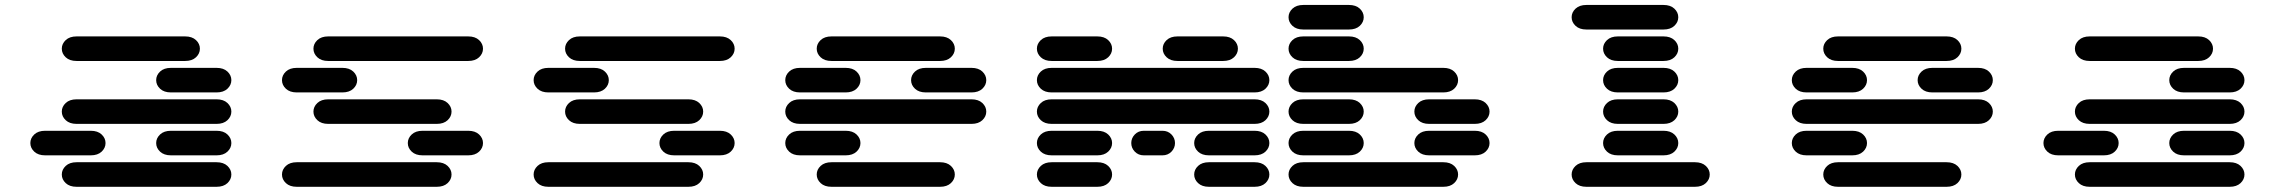

<svg xmlns="http://www.w3.org/2000/svg" viewBox="-20 -756 9040 763"><path d="M284.2 -13.7H840.8Q868.2 -13.7 883.8 -28.3Q899.4 -43 899.4 -62.5Q899.4 -82 883.8 -96.7Q868.2 -111.3 840.8 -111.3H284.2Q256.8 -111.3 241.2 -96.7Q225.6 -82 225.6 -62.5Q225.6 -43 241.2 -28.3Q256.8 -13.7 284.2 -13.7ZM159.2 -138.7H340.8Q368.2 -138.7 383.8 -153.3Q399.4 -168 399.4 -187.5Q399.4 -207 383.8 -221.7Q368.2 -236.3 340.8 -236.3H159.2Q131.8 -236.3 116.2 -221.7Q100.6 -207 100.6 -187.5Q100.6 -168 116.2 -153.3Q131.8 -138.7 159.2 -138.7ZM659.2 -138.7H840.8Q868.2 -138.7 883.8 -153.3Q899.4 -168 899.4 -187.5Q899.4 -207 883.8 -221.7Q868.2 -236.3 840.8 -236.3H659.2Q631.8 -236.3 616.2 -221.7Q600.6 -207 600.6 -187.5Q600.6 -168 616.2 -153.3Q631.8 -138.7 659.2 -138.7ZM284.2 -263.7H840.8Q868.2 -263.7 883.8 -278.3Q899.4 -293 899.4 -312.5Q899.4 -332 883.8 -346.7Q868.2 -361.3 840.8 -361.3H284.2Q256.8 -361.3 241.2 -346.7Q225.6 -332 225.6 -312.5Q225.6 -293 241.2 -278.3Q256.8 -263.7 284.2 -263.7ZM659.2 -388.7H840.8Q868.2 -388.7 883.8 -403.3Q899.4 -418 899.4 -437.5Q899.4 -457 883.8 -471.7Q868.2 -486.3 840.8 -486.3H659.2Q631.8 -486.3 616.2 -471.7Q600.6 -457 600.6 -437.5Q600.6 -418 616.2 -403.3Q631.8 -388.7 659.2 -388.7ZM284.2 -513.7H715.8Q743.2 -513.7 758.8 -528.3Q774.4 -543 774.4 -562.5Q774.4 -582 758.8 -596.7Q743.2 -611.3 715.8 -611.3H284.2Q256.8 -611.3 241.2 -596.7Q225.6 -582 225.6 -562.5Q225.6 -543 241.2 -528.3Q256.8 -513.7 284.2 -513.7Z M1159.2 -13.7H1715.8Q1743.2 -13.7 1758.8 -28.3Q1774.4 -43 1774.4 -62.5Q1774.4 -82 1758.8 -96.7Q1743.2 -111.3 1715.8 -111.3H1159.2Q1131.8 -111.3 1116.2 -96.7Q1100.6 -82 1100.6 -62.5Q1100.6 -43 1116.2 -28.3Q1131.8 -13.7 1159.2 -13.7ZM1659.2 -138.7H1840.8Q1868.2 -138.7 1883.8 -153.3Q1899.4 -168 1899.4 -187.5Q1899.4 -207 1883.8 -221.7Q1868.2 -236.3 1840.8 -236.3H1659.2Q1631.8 -236.3 1616.2 -221.7Q1600.6 -207 1600.6 -187.5Q1600.6 -168 1616.2 -153.3Q1631.8 -138.7 1659.2 -138.7ZM1284.2 -263.7H1715.8Q1743.2 -263.7 1758.8 -278.3Q1774.4 -293 1774.4 -312.5Q1774.4 -332 1758.8 -346.7Q1743.2 -361.3 1715.8 -361.3H1284.2Q1256.8 -361.3 1241.2 -346.7Q1225.6 -332 1225.6 -312.5Q1225.6 -293 1241.2 -278.3Q1256.8 -263.7 1284.2 -263.7ZM1159.2 -388.7H1340.8Q1368.2 -388.7 1383.8 -403.3Q1399.4 -418 1399.4 -437.5Q1399.4 -457 1383.8 -471.7Q1368.2 -486.3 1340.8 -486.3H1159.2Q1131.8 -486.3 1116.2 -471.7Q1100.6 -457 1100.6 -437.5Q1100.6 -418 1116.2 -403.3Q1131.8 -388.7 1159.2 -388.7ZM1284.2 -513.7H1840.8Q1868.2 -513.7 1883.8 -528.3Q1899.4 -543 1899.4 -562.5Q1899.4 -582 1883.8 -596.7Q1868.2 -611.3 1840.8 -611.3H1284.2Q1256.8 -611.3 1241.2 -596.7Q1225.6 -582 1225.6 -562.5Q1225.6 -543 1241.2 -528.3Q1256.8 -513.7 1284.2 -513.7Z M2159.2 -13.7H2715.8Q2743.2 -13.7 2758.8 -28.3Q2774.4 -43 2774.4 -62.5Q2774.4 -82 2758.8 -96.7Q2743.2 -111.3 2715.8 -111.3H2159.2Q2131.8 -111.3 2116.2 -96.7Q2100.6 -82 2100.6 -62.5Q2100.6 -43 2116.2 -28.3Q2131.8 -13.7 2159.2 -13.7ZM2659.2 -138.7H2840.8Q2868.2 -138.7 2883.8 -153.3Q2899.4 -168 2899.4 -187.5Q2899.4 -207 2883.8 -221.7Q2868.2 -236.3 2840.8 -236.3H2659.2Q2631.8 -236.3 2616.2 -221.7Q2600.6 -207 2600.6 -187.5Q2600.6 -168 2616.2 -153.3Q2631.8 -138.7 2659.2 -138.7ZM2284.2 -263.7H2715.8Q2743.2 -263.7 2758.8 -278.3Q2774.4 -293 2774.4 -312.5Q2774.4 -332 2758.8 -346.7Q2743.2 -361.3 2715.8 -361.3H2284.2Q2256.8 -361.3 2241.2 -346.7Q2225.6 -332 2225.6 -312.5Q2225.6 -293 2241.2 -278.3Q2256.8 -263.7 2284.2 -263.7ZM2159.2 -388.7H2340.8Q2368.2 -388.7 2383.8 -403.3Q2399.4 -418 2399.4 -437.5Q2399.4 -457 2383.8 -471.7Q2368.2 -486.3 2340.8 -486.3H2159.2Q2131.8 -486.3 2116.2 -471.7Q2100.6 -457 2100.6 -437.5Q2100.6 -418 2116.2 -403.3Q2131.8 -388.7 2159.2 -388.7ZM2284.2 -513.7H2840.8Q2868.2 -513.7 2883.8 -528.3Q2899.4 -543 2899.4 -562.5Q2899.4 -582 2883.8 -596.7Q2868.2 -611.3 2840.8 -611.3H2284.2Q2256.8 -611.3 2241.2 -596.7Q2225.6 -582 2225.6 -562.5Q2225.6 -543 2241.2 -528.3Q2256.8 -513.7 2284.2 -513.7Z M3284.2 -13.7H3715.8Q3743.2 -13.7 3758.8 -28.3Q3774.4 -43 3774.4 -62.5Q3774.4 -82 3758.8 -96.7Q3743.2 -111.3 3715.8 -111.3H3284.2Q3256.8 -111.3 3241.2 -96.7Q3225.6 -82 3225.6 -62.5Q3225.6 -43 3241.2 -28.3Q3256.8 -13.7 3284.2 -13.7ZM3159.2 -138.7H3340.8Q3368.2 -138.7 3383.8 -153.3Q3399.4 -168 3399.4 -187.5Q3399.4 -207 3383.8 -221.7Q3368.2 -236.3 3340.8 -236.3H3159.2Q3131.8 -236.3 3116.2 -221.7Q3100.6 -207 3100.6 -187.5Q3100.6 -168 3116.2 -153.3Q3131.8 -138.7 3159.2 -138.7ZM3159.2 -263.7H3840.8Q3868.2 -263.7 3883.8 -278.3Q3899.4 -293 3899.4 -312.5Q3899.4 -332 3883.8 -346.7Q3868.2 -361.3 3840.8 -361.3H3159.2Q3131.8 -361.3 3116.2 -346.7Q3100.6 -332 3100.6 -312.5Q3100.6 -293 3116.2 -278.3Q3131.8 -263.7 3159.2 -263.7ZM3159.2 -388.7H3340.8Q3368.2 -388.7 3383.8 -403.3Q3399.4 -418 3399.4 -437.5Q3399.4 -457 3383.8 -471.7Q3368.2 -486.3 3340.8 -486.3H3159.2Q3131.8 -486.3 3116.2 -471.7Q3100.6 -457 3100.6 -437.5Q3100.6 -418 3116.2 -403.3Q3131.8 -388.7 3159.2 -388.7ZM3659.2 -388.7H3840.8Q3868.2 -388.7 3883.8 -403.3Q3899.4 -418 3899.4 -437.5Q3899.4 -457 3883.8 -471.7Q3868.2 -486.3 3840.8 -486.3H3659.2Q3631.8 -486.3 3616.2 -471.7Q3600.6 -457 3600.6 -437.5Q3600.6 -418 3616.2 -403.3Q3631.8 -388.7 3659.2 -388.7ZM3284.2 -513.7H3715.8Q3743.2 -513.7 3758.8 -528.3Q3774.4 -543 3774.4 -562.5Q3774.4 -582 3758.8 -596.7Q3743.2 -611.3 3715.8 -611.3H3284.2Q3256.8 -611.3 3241.2 -596.7Q3225.6 -582 3225.6 -562.5Q3225.6 -543 3241.2 -528.3Q3256.8 -513.7 3284.2 -513.7Z M4159.2 -13.7H4340.8Q4368.2 -13.7 4383.8 -28.3Q4399.4 -43 4399.4 -62.5Q4399.4 -82 4383.8 -96.7Q4368.2 -111.3 4340.8 -111.3H4159.2Q4131.8 -111.3 4116.2 -96.7Q4100.6 -82 4100.6 -62.5Q4100.6 -43 4116.2 -28.3Q4131.8 -13.7 4159.2 -13.7ZM4784.2 -13.7H4965.8Q4993.2 -13.7 5008.8 -28.3Q5024.4 -43 5024.4 -62.5Q5024.4 -82 5008.8 -96.7Q4993.2 -111.3 4965.8 -111.3H4784.2Q4756.8 -111.3 4741.2 -96.7Q4725.6 -82 4725.6 -62.5Q4725.6 -43 4741.2 -28.3Q4756.8 -13.7 4784.2 -13.7ZM4159.2 -138.7H4340.8Q4368.2 -138.7 4383.8 -153.3Q4399.4 -168 4399.4 -187.5Q4399.4 -207 4383.8 -221.7Q4368.2 -236.3 4340.8 -236.3H4159.2Q4131.8 -236.3 4116.2 -221.7Q4100.6 -207 4100.6 -187.5Q4100.6 -168 4116.2 -153.3Q4131.8 -138.7 4159.2 -138.7ZM4525.4 -138.7H4599.6Q4621.1 -138.7 4635.3 -153.3Q4649.4 -168 4649.4 -187.5Q4649.4 -207 4635.3 -221.7Q4621.1 -236.3 4599.6 -236.3H4525.4Q4503.9 -236.3 4489.7 -221.7Q4475.6 -207 4475.6 -187.5Q4475.6 -168 4489.7 -153.3Q4503.9 -138.7 4525.4 -138.7ZM4784.2 -138.7H4965.8Q4993.2 -138.7 5008.8 -153.3Q5024.4 -168 5024.4 -187.5Q5024.4 -207 5008.8 -221.7Q4993.2 -236.3 4965.8 -236.3H4784.2Q4756.8 -236.3 4741.2 -221.7Q4725.6 -207 4725.6 -187.5Q4725.6 -168 4741.2 -153.3Q4756.8 -138.7 4784.2 -138.7ZM4159.2 -263.7H4965.8Q4993.2 -263.7 5008.8 -278.3Q5024.4 -293 5024.4 -312.5Q5024.4 -332 5008.8 -346.7Q4993.2 -361.3 4965.8 -361.3H4159.2Q4131.8 -361.3 4116.2 -346.7Q4100.6 -332 4100.6 -312.5Q4100.6 -293 4116.2 -278.3Q4131.8 -263.7 4159.2 -263.7ZM4159.2 -388.7H4965.8Q4993.2 -388.7 5008.8 -403.3Q5024.4 -418 5024.4 -437.5Q5024.4 -457 5008.8 -471.7Q4993.2 -486.3 4965.8 -486.3H4159.2Q4131.8 -486.3 4116.2 -471.7Q4100.6 -457 4100.6 -437.5Q4100.6 -418 4116.2 -403.3Q4131.8 -388.7 4159.2 -388.7ZM4159.2 -513.7H4340.8Q4368.2 -513.7 4383.8 -528.3Q4399.4 -543 4399.4 -562.5Q4399.4 -582 4383.8 -596.7Q4368.2 -611.3 4340.8 -611.3H4159.2Q4131.8 -611.3 4116.2 -596.7Q4100.6 -582 4100.6 -562.5Q4100.6 -543 4116.2 -528.3Q4131.8 -513.7 4159.2 -513.7ZM4659.2 -513.7H4840.8Q4868.2 -513.7 4883.8 -528.3Q4899.4 -543 4899.4 -562.5Q4899.4 -582 4883.8 -596.7Q4868.2 -611.3 4840.8 -611.3H4659.2Q4631.8 -611.3 4616.2 -596.7Q4600.6 -582 4600.6 -562.5Q4600.6 -543 4616.2 -528.3Q4631.8 -513.7 4659.2 -513.7Z M5159.2 -13.7H5715.8Q5743.2 -13.7 5758.8 -28.3Q5774.4 -43 5774.4 -62.5Q5774.4 -82 5758.8 -96.7Q5743.2 -111.3 5715.8 -111.3H5159.2Q5131.8 -111.3 5116.2 -96.7Q5100.6 -82 5100.6 -62.5Q5100.6 -43 5116.2 -28.3Q5131.8 -13.7 5159.2 -13.7ZM5159.2 -138.7H5340.8Q5368.2 -138.7 5383.8 -153.3Q5399.4 -168 5399.4 -187.5Q5399.4 -207 5383.8 -221.7Q5368.2 -236.3 5340.8 -236.3H5159.2Q5131.8 -236.3 5116.2 -221.7Q5100.6 -207 5100.6 -187.5Q5100.6 -168 5116.2 -153.3Q5131.8 -138.7 5159.2 -138.7ZM5659.2 -138.7H5840.8Q5868.2 -138.7 5883.8 -153.3Q5899.4 -168 5899.4 -187.5Q5899.4 -207 5883.8 -221.7Q5868.2 -236.3 5840.8 -236.3H5659.2Q5631.8 -236.3 5616.2 -221.7Q5600.6 -207 5600.6 -187.5Q5600.6 -168 5616.2 -153.3Q5631.8 -138.7 5659.2 -138.7ZM5159.2 -263.7H5340.8Q5368.2 -263.7 5383.8 -278.3Q5399.4 -293 5399.4 -312.5Q5399.4 -332 5383.8 -346.7Q5368.2 -361.3 5340.8 -361.3H5159.2Q5131.8 -361.3 5116.2 -346.7Q5100.6 -332 5100.6 -312.5Q5100.6 -293 5116.2 -278.3Q5131.8 -263.7 5159.2 -263.7ZM5659.2 -263.7H5840.8Q5868.2 -263.7 5883.8 -278.3Q5899.4 -293 5899.4 -312.5Q5899.4 -332 5883.8 -346.7Q5868.2 -361.3 5840.8 -361.3H5659.2Q5631.8 -361.3 5616.2 -346.7Q5600.6 -332 5600.6 -312.5Q5600.6 -293 5616.2 -278.3Q5631.8 -263.7 5659.2 -263.7ZM5159.2 -388.7H5715.8Q5743.2 -388.7 5758.8 -403.3Q5774.4 -418 5774.4 -437.5Q5774.4 -457 5758.8 -471.7Q5743.2 -486.3 5715.8 -486.3H5159.2Q5131.8 -486.3 5116.2 -471.7Q5100.6 -457 5100.6 -437.5Q5100.6 -418 5116.2 -403.3Q5131.8 -388.7 5159.2 -388.7ZM5159.2 -513.7H5340.8Q5368.2 -513.7 5383.8 -528.3Q5399.4 -543 5399.4 -562.5Q5399.4 -582 5383.8 -596.7Q5368.2 -611.3 5340.8 -611.3H5159.2Q5131.8 -611.3 5116.2 -596.7Q5100.6 -582 5100.6 -562.5Q5100.6 -543 5116.2 -528.3Q5131.8 -513.7 5159.2 -513.7ZM5159.2 -638.7H5340.8Q5368.2 -638.7 5383.8 -653.3Q5399.4 -668 5399.4 -687.5Q5399.4 -707 5383.8 -721.7Q5368.2 -736.3 5340.8 -736.3H5159.2Q5131.8 -736.3 5116.2 -721.7Q5100.6 -707 5100.6 -687.5Q5100.6 -668 5116.2 -653.3Q5131.8 -638.7 5159.2 -638.7Z M6284.2 -13.7H6715.8Q6743.2 -13.7 6758.8 -28.3Q6774.4 -43 6774.4 -62.5Q6774.4 -82 6758.8 -96.7Q6743.2 -111.3 6715.8 -111.3H6284.2Q6256.8 -111.3 6241.2 -96.7Q6225.6 -82 6225.6 -62.5Q6225.6 -43 6241.2 -28.3Q6256.8 -13.7 6284.2 -13.7ZM6409.2 -138.7H6590.8Q6618.2 -138.7 6633.8 -153.3Q6649.4 -168 6649.4 -187.5Q6649.4 -207 6633.8 -221.7Q6618.2 -236.3 6590.8 -236.3H6409.2Q6381.8 -236.3 6366.2 -221.7Q6350.6 -207 6350.6 -187.5Q6350.6 -168 6366.2 -153.3Q6381.8 -138.7 6409.2 -138.7ZM6409.2 -263.7H6590.8Q6618.2 -263.7 6633.8 -278.3Q6649.4 -293 6649.4 -312.5Q6649.4 -332 6633.8 -346.7Q6618.2 -361.3 6590.8 -361.3H6409.2Q6381.8 -361.3 6366.2 -346.7Q6350.6 -332 6350.6 -312.5Q6350.6 -293 6366.2 -278.3Q6381.8 -263.7 6409.2 -263.7ZM6409.2 -388.7H6590.8Q6618.2 -388.7 6633.8 -403.3Q6649.4 -418 6649.4 -437.5Q6649.4 -457 6633.8 -471.7Q6618.2 -486.3 6590.8 -486.3H6409.2Q6381.8 -486.3 6366.2 -471.7Q6350.6 -457 6350.6 -437.5Q6350.6 -418 6366.2 -403.3Q6381.8 -388.7 6409.2 -388.7ZM6409.2 -513.7H6590.8Q6618.2 -513.7 6633.8 -528.3Q6649.4 -543 6649.4 -562.5Q6649.4 -582 6633.8 -596.7Q6618.2 -611.3 6590.8 -611.3H6409.2Q6381.8 -611.3 6366.2 -596.7Q6350.6 -582 6350.6 -562.5Q6350.6 -543 6366.2 -528.3Q6381.8 -513.7 6409.2 -513.7ZM6284.2 -638.7H6590.8Q6618.2 -638.7 6633.8 -653.3Q6649.4 -668 6649.4 -687.5Q6649.4 -707 6633.8 -721.7Q6618.2 -736.3 6590.8 -736.3H6284.2Q6256.8 -736.3 6241.2 -721.7Q6225.6 -707 6225.6 -687.5Q6225.6 -668 6241.2 -653.3Q6256.8 -638.7 6284.2 -638.7Z M7284.2 -13.7H7715.8Q7743.2 -13.7 7758.8 -28.3Q7774.4 -43 7774.4 -62.5Q7774.4 -82 7758.8 -96.7Q7743.2 -111.3 7715.8 -111.3H7284.2Q7256.8 -111.3 7241.2 -96.7Q7225.6 -82 7225.6 -62.5Q7225.6 -43 7241.2 -28.3Q7256.8 -13.7 7284.2 -13.7ZM7159.2 -138.7H7340.8Q7368.2 -138.7 7383.8 -153.3Q7399.4 -168 7399.4 -187.5Q7399.4 -207 7383.8 -221.7Q7368.2 -236.3 7340.8 -236.3H7159.2Q7131.8 -236.3 7116.2 -221.7Q7100.6 -207 7100.6 -187.5Q7100.6 -168 7116.2 -153.3Q7131.8 -138.7 7159.2 -138.7ZM7159.2 -263.7H7840.8Q7868.2 -263.7 7883.8 -278.3Q7899.4 -293 7899.4 -312.5Q7899.4 -332 7883.8 -346.7Q7868.2 -361.3 7840.8 -361.3H7159.2Q7131.8 -361.3 7116.2 -346.7Q7100.6 -332 7100.6 -312.5Q7100.6 -293 7116.2 -278.3Q7131.8 -263.7 7159.2 -263.7ZM7159.2 -388.7H7340.8Q7368.2 -388.7 7383.8 -403.3Q7399.4 -418 7399.4 -437.5Q7399.4 -457 7383.8 -471.7Q7368.2 -486.3 7340.8 -486.3H7159.2Q7131.8 -486.3 7116.2 -471.7Q7100.6 -457 7100.6 -437.5Q7100.6 -418 7116.2 -403.3Q7131.8 -388.7 7159.2 -388.7ZM7659.2 -388.7H7840.8Q7868.2 -388.7 7883.8 -403.3Q7899.4 -418 7899.4 -437.5Q7899.4 -457 7883.8 -471.7Q7868.2 -486.3 7840.8 -486.3H7659.2Q7631.8 -486.3 7616.2 -471.7Q7600.6 -457 7600.6 -437.5Q7600.6 -418 7616.2 -403.3Q7631.8 -388.7 7659.2 -388.7ZM7284.2 -513.7H7715.8Q7743.2 -513.7 7758.8 -528.3Q7774.4 -543 7774.4 -562.5Q7774.4 -582 7758.8 -596.7Q7743.2 -611.3 7715.8 -611.3H7284.2Q7256.8 -611.3 7241.2 -596.7Q7225.6 -582 7225.6 -562.5Q7225.6 -543 7241.2 -528.3Q7256.8 -513.7 7284.2 -513.7Z M8284.2 -13.7H8840.8Q8868.2 -13.7 8883.8 -28.3Q8899.4 -43 8899.4 -62.5Q8899.4 -82 8883.8 -96.7Q8868.2 -111.3 8840.8 -111.3H8284.2Q8256.8 -111.3 8241.2 -96.7Q8225.6 -82 8225.6 -62.5Q8225.6 -43 8241.2 -28.3Q8256.8 -13.7 8284.2 -13.7ZM8159.2 -138.7H8340.8Q8368.2 -138.7 8383.8 -153.3Q8399.4 -168 8399.4 -187.5Q8399.4 -207 8383.8 -221.7Q8368.2 -236.3 8340.8 -236.3H8159.2Q8131.8 -236.3 8116.2 -221.7Q8100.6 -207 8100.6 -187.5Q8100.6 -168 8116.2 -153.3Q8131.8 -138.7 8159.2 -138.7ZM8659.2 -138.7H8840.8Q8868.2 -138.7 8883.8 -153.3Q8899.4 -168 8899.4 -187.5Q8899.4 -207 8883.8 -221.7Q8868.2 -236.3 8840.8 -236.3H8659.2Q8631.8 -236.3 8616.2 -221.7Q8600.6 -207 8600.6 -187.5Q8600.6 -168 8616.2 -153.3Q8631.8 -138.7 8659.2 -138.7ZM8284.2 -263.7H8840.8Q8868.2 -263.7 8883.8 -278.3Q8899.4 -293 8899.4 -312.5Q8899.4 -332 8883.8 -346.7Q8868.2 -361.3 8840.8 -361.3H8284.2Q8256.8 -361.3 8241.2 -346.7Q8225.6 -332 8225.6 -312.5Q8225.6 -293 8241.2 -278.3Q8256.8 -263.7 8284.2 -263.7ZM8659.2 -388.7H8840.8Q8868.2 -388.7 8883.8 -403.3Q8899.4 -418 8899.4 -437.5Q8899.4 -457 8883.8 -471.7Q8868.2 -486.3 8840.8 -486.3H8659.2Q8631.8 -486.3 8616.2 -471.7Q8600.6 -457 8600.6 -437.5Q8600.6 -418 8616.2 -403.3Q8631.8 -388.7 8659.2 -388.7ZM8284.2 -513.7H8715.8Q8743.2 -513.7 8758.8 -528.3Q8774.4 -543 8774.4 -562.5Q8774.4 -582 8758.8 -596.7Q8743.2 -611.3 8715.8 -611.3H8284.2Q8256.8 -611.3 8241.2 -596.7Q8225.6 -582 8225.6 -562.5Q8225.6 -543 8241.2 -528.3Q8256.8 -513.7 8284.2 -513.7Z"/></svg>

Font: Sixtyfour Convergence
Style: Regular
Weight: 400
Designer: Jens Kutilek
Foundry: Jens Kutilek
Version: Version 2.001